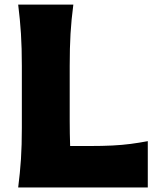

<svg xmlns="http://www.w3.org/2000/svg" viewBox="-20 -830 705 850"><path d="M60.5 0Q68.8 -64.9 72.8 -125.7Q76.7 -186.5 76.7 -263.2V-538.6Q76.7 -617.7 72.8 -680.4Q68.8 -743.2 60.5 -809.6H304.7Q295.9 -743.2 292.2 -680.4Q288.6 -617.7 288.6 -538.6V-296.9Q288.6 -266.1 289.1 -238.5Q289.6 -210.9 290.5 -183.6H377Q434.1 -183.6 477.5 -185.8Q521 -188 558.3 -192.9Q595.7 -197.8 634.3 -205.1V0Z"/></svg>

Font: Pinar DS1 ExtraBold
Style: Regular
Weight: 800
Designer: Amin Abedi
Version: Version 3.000